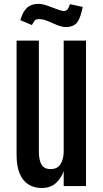

<svg xmlns="http://www.w3.org/2000/svg" viewBox="-20 -937 519 967"><path d="M189 9.8Q151.9 9.8 123.5 -7.8Q95.2 -25.4 79.3 -62.5Q63.5 -99.6 63.5 -158.2V-732.4H175.8V-172.9Q175.8 -130.9 189 -108.2Q202.1 -85.4 234.9 -85.4Q270 -85.4 285.4 -111.3Q300.8 -137.2 300.8 -173.8V-732.4H413.1V0H300.8V-75.2Q288.6 -40 261.7 -15.1Q234.9 9.8 189 9.8ZM313 -800.8Q291.5 -800.8 267.6 -810.8Q243.7 -820.8 220.5 -830.8Q197.3 -840.8 176.8 -840.8Q168.9 -840.8 165.5 -839.8Q157.7 -837.9 152.6 -830.8Q147.5 -823.7 140.6 -811L82.5 -835.4Q92.3 -868.7 105.7 -886.2Q119.1 -903.8 136.2 -910.6Q153.3 -917.5 172.9 -917.5Q192.9 -917.5 218.8 -908.4Q244.6 -899.4 267.8 -890.4Q291 -881.3 303.2 -881.3H305.2Q312 -882.3 318.4 -888.2Q324.7 -894 332.5 -916L396.5 -902.3L392.1 -882.3Q380.4 -832.5 361.6 -816.7Q342.8 -800.8 313 -800.8Z"/></svg>

Font: Antonio SemiBold
Style: Regular
Weight: 600
Designer: Vernon Adams
Foundry: Vernon Adams
Version: Version 1.002